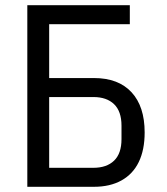

<svg xmlns="http://www.w3.org/2000/svg" viewBox="-20 -718 640 738"><path d="M85 -698H479V-625H169V-418H341Q435 -418 485.5 -363.5Q536 -309 536 -209Q536 -142 513.5 -95.5Q491 -49 447 -24.5Q403 0 341 0H85ZM339 -73Q390 -73 418.5 -100.5Q447 -128 447 -183V-235Q447 -290 418.5 -317.5Q390 -345 339 -345H169V-73Z"/></svg>

Font: iA Writer Mono V
Style: Regular
Weight: 400
Designer: Mike Abbink, Paul van der Laan, Pieter van Rosmalen
Foundry: Bold Monday
Version: Version 2.000